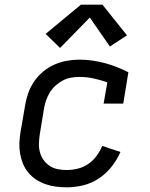

<svg xmlns="http://www.w3.org/2000/svg" viewBox="-20 -793 640 821"><path d="M266 8Q242 8 219 5Q196 2 174.5 -5.5Q153 -13 134 -25.5Q115 -38 101 -55Q87 -72 78.5 -92.5Q70 -113 66 -136Q62 -159 63 -182.5Q64 -206 68 -230L87 -340Q91 -367 100 -393Q109 -419 125 -443Q141 -467 163.5 -486Q186 -505 212 -516.5Q238 -528 265 -533Q292 -538 319 -538Q347 -538 375 -534Q403 -530 429 -523Q455 -516 480 -506Q505 -496 529 -484L507 -350H423L439 -441Q410 -451 380.5 -457.5Q351 -464 320 -464Q302 -464 284 -461Q266 -458 249 -449Q232 -440 217.5 -427Q203 -414 193 -397.5Q183 -381 177 -363.5Q171 -346 168 -328L150 -218Q147 -198 146.5 -178.5Q146 -159 151 -141Q156 -123 167 -108Q178 -93 193.5 -83Q209 -73 227.5 -69.5Q246 -66 266 -66Q289 -66 313 -72Q337 -78 357.5 -92Q378 -106 393 -126.5Q408 -147 417 -169L495 -143Q480 -109 456.5 -79.5Q433 -50 402 -29.5Q371 -9 335.5 -0.5Q300 8 266 8ZM237 -588 175 -648 326 -773H418L523 -642L450 -594L364 -718Z"/></svg>

Font: Iosevka Slab Extended
Style: Italic
Weight: 400
Width: 7
Italic angle: -9°
Monospace: yes
Designer: Belleve Invis
Foundry: Belleve Invis
Version: Version 11.1.0; ttfautohint (v1.8.3)